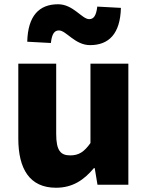

<svg xmlns="http://www.w3.org/2000/svg" viewBox="-20 -868 694 902"><path d="M243 14C321 14 374 -22 421 -78H425L438 0H583V-569H405V-196C375 -154 350 -138 310 -138C265 -138 244 -160 244 -239V-569H66V-217C66 -75 119 14 243 14ZM403 -656C492 -656 545 -710 548 -831L437 -837C432 -794 420 -778 399 -778C365 -778 324 -848 253 -848C164 -848 111 -794 108 -672L219 -666C224 -710 236 -725 257 -725C291 -725 332 -656 403 -656Z"/></svg>

Font: Noto Sans CJK Black
Style: Bold
Weight: 900
Designer: Ryoko NISHIZUKA (kana & ideographs); Paul D. Hunt (Latin, Greek & Cyrillic); Wenlong ZHANG (bopomofo); Sandoll Communica
Foundry: Adobe Systems Incorporated
Version: Version 1.000;PS 1;hotconv 1.0.78;makeotf.lib2.5.61930